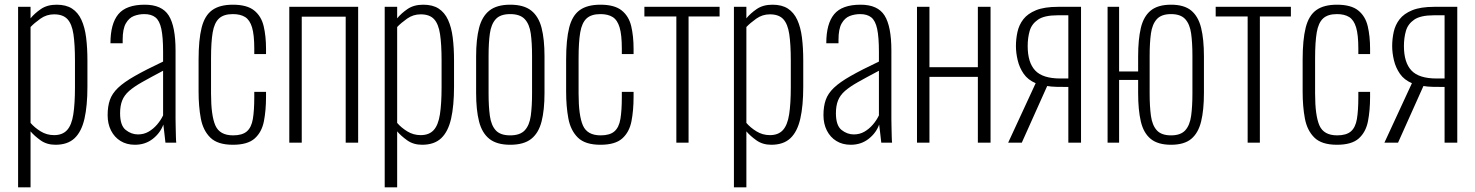

<svg xmlns="http://www.w3.org/2000/svg" viewBox="-20 -607 6277 817"><path d="M57 190V-578H110V-529Q127 -550 154 -568.5Q181 -587 221 -587Q261 -587 286.5 -570.5Q312 -554 326.5 -522.5Q341 -491 346.5 -447Q352 -403 352 -349V-238Q352 -157 339.5 -102Q327 -47 297.5 -19Q268 9 216 9Q179 9 152.5 -10Q126 -29 110 -48V190ZM210 -32Q246 -32 265.5 -53.5Q285 -75 292 -120.5Q299 -166 299 -236V-349Q299 -418 292.5 -461.5Q286 -505 267 -525.5Q248 -546 210 -546Q178 -546 152 -527.5Q126 -509 110 -492V-84Q127 -64 153 -48Q179 -32 210 -32Z M554 9Q519 9 493 -7Q467 -23 452.5 -51.5Q438 -80 438 -117Q438 -154 447.5 -181.5Q457 -209 482 -233Q507 -257 553.5 -283.5Q600 -310 674 -345V-386Q674 -449 666.5 -484Q659 -519 641.5 -533Q624 -547 594 -547Q571 -547 550 -539Q529 -531 515.5 -507.5Q502 -484 502 -438V-423H450Q450 -506 483.5 -546.5Q517 -587 596 -587Q669 -587 698 -541Q727 -495 727 -392V-101Q727 -93 727.5 -70.5Q728 -48 728.5 -27Q729 -6 730 0H684Q682 -21 679 -44Q676 -67 675 -77Q662 -41 630 -16Q598 9 554 9ZM567 -35Q592 -35 612 -46.5Q632 -58 648 -76.5Q664 -95 674 -116V-306Q621 -278 585.5 -258Q550 -238 529.5 -220Q509 -202 500 -179.5Q491 -157 491 -125Q491 -73 515 -54Q539 -35 567 -35Z M971 9Q906 9 875 -21.5Q844 -52 834.5 -103Q825 -154 825 -217V-353Q825 -438 838 -489.5Q851 -541 883 -564Q915 -587 971 -587Q1031 -587 1061.5 -562.5Q1092 -538 1102 -495.5Q1112 -453 1112 -400V-377H1062V-400Q1062 -459 1052.5 -490.5Q1043 -522 1023 -534.5Q1003 -547 971 -547Q932 -547 912 -528.5Q892 -510 885 -469Q878 -428 878 -359V-209Q878 -115 896.5 -73Q915 -31 972 -31Q1011 -31 1030.5 -48Q1050 -65 1056 -101Q1062 -137 1062 -194V-216H1112V-195Q1112 -137 1103 -91Q1094 -45 1064 -18Q1034 9 971 9Z M1211 0V-578H1504V0H1451V-536H1264V0Z M1617 190V-578H1670V-529Q1687 -550 1714 -568.5Q1741 -587 1781 -587Q1821 -587 1846.5 -570.5Q1872 -554 1886.5 -522.5Q1901 -491 1906.5 -447Q1912 -403 1912 -349V-238Q1912 -157 1899.5 -102Q1887 -47 1857.5 -19Q1828 9 1776 9Q1739 9 1712.5 -10Q1686 -29 1670 -48V190ZM1770 -32Q1806 -32 1825.5 -53.5Q1845 -75 1852 -120.5Q1859 -166 1859 -236V-349Q1859 -418 1852.5 -461.5Q1846 -505 1827 -525.5Q1808 -546 1770 -546Q1738 -546 1712 -527.5Q1686 -509 1670 -492V-84Q1687 -64 1713 -48Q1739 -32 1770 -32Z M2151 9Q2094 9 2062.5 -16Q2031 -41 2018.5 -90Q2006 -139 2006 -211V-367Q2006 -439 2018.5 -488Q2031 -537 2062.5 -562Q2094 -587 2151 -587Q2209 -587 2240.5 -562Q2272 -537 2284.5 -488.5Q2297 -440 2297 -367V-211Q2297 -139 2284.5 -90Q2272 -41 2240.5 -16Q2209 9 2151 9ZM2151 -31Q2193 -31 2213 -52.5Q2233 -74 2238.5 -114Q2244 -154 2244 -209V-369Q2244 -425 2238.5 -464.5Q2233 -504 2213 -525.5Q2193 -547 2151 -547Q2109 -547 2089.5 -525.5Q2070 -504 2064.5 -464.5Q2059 -425 2059 -369V-209Q2059 -154 2064.5 -114Q2070 -74 2089.5 -52.5Q2109 -31 2151 -31Z M2535 9Q2470 9 2439 -21.5Q2408 -52 2398.5 -103Q2389 -154 2389 -217V-353Q2389 -438 2402 -489.5Q2415 -541 2447 -564Q2479 -587 2535 -587Q2595 -587 2625.5 -562.5Q2656 -538 2666 -495.5Q2676 -453 2676 -400V-377H2626V-400Q2626 -459 2616.5 -490.5Q2607 -522 2587 -534.5Q2567 -547 2535 -547Q2496 -547 2476 -528.5Q2456 -510 2449 -469Q2442 -428 2442 -359V-209Q2442 -115 2460.5 -73Q2479 -31 2536 -31Q2575 -31 2594.5 -48Q2614 -65 2620 -101Q2626 -137 2626 -194V-216H2676V-195Q2676 -137 2667 -91Q2658 -45 2628 -18Q2598 9 2535 9Z M2858 0V-537H2722V-578H3042V-537H2910V0Z M3103 190V-578H3156V-529Q3173 -550 3200 -568.5Q3227 -587 3267 -587Q3307 -587 3332.5 -570.5Q3358 -554 3372.5 -522.5Q3387 -491 3392.5 -447Q3398 -403 3398 -349V-238Q3398 -157 3385.5 -102Q3373 -47 3343.5 -19Q3314 9 3262 9Q3225 9 3198.5 -10Q3172 -29 3156 -48V190ZM3256 -32Q3292 -32 3311.5 -53.5Q3331 -75 3338 -120.5Q3345 -166 3345 -236V-349Q3345 -418 3338.5 -461.5Q3332 -505 3313 -525.5Q3294 -546 3256 -546Q3224 -546 3198 -527.5Q3172 -509 3156 -492V-84Q3173 -64 3199 -48Q3225 -32 3256 -32Z M3600 9Q3565 9 3539 -7Q3513 -23 3498.5 -51.5Q3484 -80 3484 -117Q3484 -154 3493.5 -181.5Q3503 -209 3528 -233Q3553 -257 3599.5 -283.5Q3646 -310 3720 -345V-386Q3720 -449 3712.5 -484Q3705 -519 3687.5 -533Q3670 -547 3640 -547Q3617 -547 3596 -539Q3575 -531 3561.5 -507.5Q3548 -484 3548 -438V-423H3496Q3496 -506 3529.5 -546.5Q3563 -587 3642 -587Q3715 -587 3744 -541Q3773 -495 3773 -392V-101Q3773 -93 3773.5 -70.5Q3774 -48 3774.5 -27Q3775 -6 3776 0H3730Q3728 -21 3725 -44Q3722 -67 3721 -77Q3708 -41 3676 -16Q3644 9 3600 9ZM3613 -35Q3638 -35 3658 -46.5Q3678 -58 3694 -76.5Q3710 -95 3720 -116V-306Q3667 -278 3631.5 -258Q3596 -238 3575.5 -220Q3555 -202 3546 -179.5Q3537 -157 3537 -125Q3537 -73 3561 -54Q3585 -35 3613 -35Z M3882 0V-578H3935V-321H4141V-578H4195V0H4141V-280H3935V0Z M4270 0 4387 -253Q4354 -267 4336 -293Q4318 -319 4310.5 -350.5Q4303 -382 4303 -411Q4303 -441 4309.5 -471Q4316 -501 4334.5 -525Q4353 -549 4388.5 -563.5Q4424 -578 4483 -578H4580V0H4526V-237Q4499 -237 4476 -237.5Q4453 -238 4436 -241L4328 0ZM4492 -273Q4493 -273 4504.5 -273Q4516 -273 4526 -273V-542Q4512 -542 4497 -542Q4482 -542 4481 -542Q4424 -542 4397 -523.5Q4370 -505 4361.5 -475.5Q4353 -446 4353 -411Q4353 -341 4385 -307Q4417 -273 4492 -273Z M4963 9Q4907 9 4876.5 -16Q4846 -41 4834.5 -90Q4823 -139 4823 -211V-267H4742V0H4693V-578H4742V-303H4823V-367Q4823 -439 4834.5 -488Q4846 -537 4876.5 -562Q4907 -587 4963 -587Q5019 -587 5049 -562Q5079 -537 5091 -488.5Q5103 -440 5103 -367V-211Q5103 -139 5091 -90Q5079 -41 5049 -16Q5019 9 4963 9ZM4963 -31Q5004 -31 5023.5 -52.5Q5043 -74 5048.5 -114Q5054 -154 5054 -209V-369Q5054 -425 5048.5 -464.5Q5043 -504 5023.5 -525.5Q5004 -547 4963 -547Q4922 -547 4902.5 -525.5Q4883 -504 4877.5 -464.5Q4872 -425 4872 -369V-209Q4872 -154 4877.5 -114Q4883 -74 4902.5 -52.5Q4922 -31 4963 -31Z M5289 0V-537H5153V-578H5473V-537H5341V0Z M5669 9Q5604 9 5573 -21.5Q5542 -52 5532.5 -103Q5523 -154 5523 -217V-353Q5523 -438 5536 -489.5Q5549 -541 5581 -564Q5613 -587 5669 -587Q5729 -587 5759.5 -562.5Q5790 -538 5800 -495.5Q5810 -453 5810 -400V-377H5760V-400Q5760 -459 5750.5 -490.5Q5741 -522 5721 -534.5Q5701 -547 5669 -547Q5630 -547 5610 -528.5Q5590 -510 5583 -469Q5576 -428 5576 -359V-209Q5576 -115 5594.5 -73Q5613 -31 5670 -31Q5709 -31 5728.5 -48Q5748 -65 5754 -101Q5760 -137 5760 -194V-216H5810V-195Q5810 -137 5801 -91Q5792 -45 5762 -18Q5732 9 5669 9Z M5871 0 5988 -253Q5955 -267 5937 -293Q5919 -319 5911.5 -350.5Q5904 -382 5904 -411Q5904 -441 5910.5 -471Q5917 -501 5935.5 -525Q5954 -549 5989.5 -563.5Q6025 -578 6084 -578H6181V0H6127V-237Q6100 -237 6077 -237.5Q6054 -238 6037 -241L5929 0ZM6093 -273Q6094 -273 6105.5 -273Q6117 -273 6127 -273V-542Q6113 -542 6098 -542Q6083 -542 6082 -542Q6025 -542 5998 -523.5Q5971 -505 5962.5 -475.5Q5954 -446 5954 -411Q5954 -341 5986 -307Q6018 -273 6093 -273Z"/></svg>

Font: Oswald ExtraLight
Style: Regular
Weight: 250
Designer: Vernon Adams
Foundry: Vernon Adams
Version: Version 4.100; ttfautohint (v1.8.1.43-b0c9)